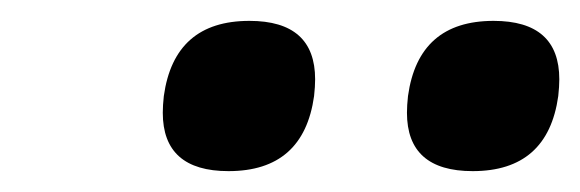

<svg xmlns="http://www.w3.org/2000/svg" viewBox="-20 -788 556 184"><path d="M219 -768Q282 -768 282 -712Q282 -705 281 -696Q271 -624 199 -624Q136 -624 136 -680Q136 -687 137 -696Q147 -768 219 -768ZM453 -768Q516 -768 516 -712Q516 -705 515 -696Q505 -624 433 -624Q370 -624 370 -680Q370 -687 371 -696Q381 -768 453 -768Z"/></svg>

Font: Chau Philomene One
Style: Italic
Weight: 400
Designer: Vicente Lamonaca
Foundry: TipoType
Version: Version 1.001